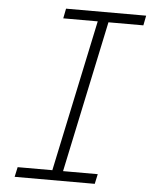

<svg xmlns="http://www.w3.org/2000/svg" viewBox="-55 -846 711 893"><g transform="rotate(5 300.0 -400.0)"><path d="M47 0 57 -46H219L369 -754H208L217 -800H591L582 -754H419L269 -46H431L421 0Z"/></g></svg>

Font: Victor Mono Thin Thin
Style: Italic
Weight: 250
Italic angle: -12°
Monospace: yes
Version: Version 1.561;gftools[0.9.30]